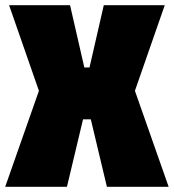

<svg xmlns="http://www.w3.org/2000/svg" viewBox="-20 -720 670 740"><path d="M0 0 130 -370 15 -700H250L305 -460H325L380 -700H615L500 -370L630 0H392L330 -260H300L238 0Z"/></svg>

Font: Tektur SemiCondensed Black
Style: Regular
Weight: 900
Width: 4
Designer: Adam Jagosz
Foundry: Adam Jagosz
Version: Version 1.005;gftools[0.9.30]